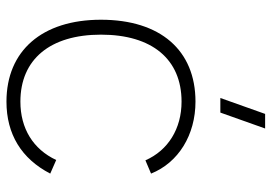

<svg xmlns="http://www.w3.org/2000/svg" viewBox="-140 -664 820 579"><g transform="rotate(90 269.5 -375.0)"><path d="M320 -630 368 -765H324L276 -630ZM287 15C385 15 459 -30 504 -117L463 -135C430.5 -65.5 368 -27 287 -27C159.5 -27 85 -116.5 85 -270C85 -424 159 -513 287 -513C368.5 -513 434 -472.5 464 -404L504 -421C471 -503.5 387.5 -555 287 -555C132 -555 40 -449 40 -270C40 -92.5 133.5 15 287 15Z"/></g></svg>

Font: Vela Sans ExtLt
Style: Regular
Weight: 200
Designer: Principal design: Mikhail Sharanda - project Manrope.
Design modification: Ravid Balaliev
Foundry: Mikhail Sharanda
Version: Version 1.001